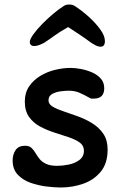

<svg xmlns="http://www.w3.org/2000/svg" viewBox="-20 -816 543 851"><path d="M249 15Q221 15 185 10.5Q149 6 115 -6Q81 -18 58.5 -42Q36 -66 36 -105Q36 -131 49 -150.5Q62 -170 91 -170Q109 -170 119 -161Q129 -152 136.5 -139Q144 -126 154.5 -112.5Q165 -99 183.5 -90Q202 -81 234 -81Q257 -81 284.5 -86.5Q312 -92 332 -107Q352 -122 352 -148Q352 -171 333 -184.5Q314 -198 284 -208Q254 -218 221 -228.5Q188 -239 158 -255Q128 -271 109 -297.5Q90 -324 90 -366Q90 -405 109 -433Q128 -461 158.5 -479.5Q189 -498 224.5 -506.5Q260 -515 293 -515Q312 -515 337 -510.5Q362 -506 386 -496Q410 -486 426 -468.5Q442 -451 442 -425Q442 -379 396 -379H383Q353 -396 332 -405Q311 -414 284 -414Q272 -414 250.5 -411.5Q229 -409 212 -400Q195 -391 195 -371Q195 -354 214 -343Q233 -332 263 -322Q293 -312 326 -300Q359 -288 389 -269.5Q419 -251 438 -223Q457 -195 457 -153Q457 -92 426.5 -55Q396 -18 348.5 -1.5Q301 15 249 15ZM426 -609Q415 -609 402 -616Q389 -623 382 -628Q358 -646 331.5 -663.5Q305 -681 282 -696Q243 -674 220 -657Q197 -640 175 -626Q168 -622 155.5 -617Q143 -612 132 -612Q112 -612 112 -631Q113 -643 128 -664Q143 -685 166.5 -709Q190 -733 215.5 -754.5Q241 -776 262 -789Q271 -796 286 -796Q302 -796 312 -789Q343 -769 373.5 -741.5Q404 -714 424.5 -685.5Q445 -657 445 -634Q445 -609 426 -609Z"/></svg>

Font: Fuzzy Bubbles
Style: Bold
Weight: 700
Designer: Robert E. Leuschke
Foundry: Robert E. Leuschke
Version: Version 1.010; ttfautohint (v1.8.3)